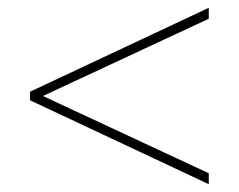

<svg xmlns="http://www.w3.org/2000/svg" viewBox="-20 -572 612 492"><path d="M515 -100V-128L90 -326L515 -524V-552L57 -337V-315Z"/></svg>

Font: Noto Sans Telugu Thin
Style: Regular
Weight: 100
Designer: Jelle Bosma - Monotype Design Team
Foundry: Monotype Imaging Inc.
Version: Version 2.005